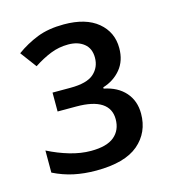

<svg xmlns="http://www.w3.org/2000/svg" viewBox="-76 -916 507 570"><g transform="rotate(-15 177.5 -631.0)"><path d="M170.4 -853Q237.8 -853 274.7 -822.3Q311.5 -791.5 311.5 -742.7Q311.5 -703.6 290.3 -678Q269 -652.3 235.4 -642.1V-638.2Q277.3 -629.9 300.5 -603.5Q323.7 -577.1 323.7 -538.1Q323.7 -480 281.7 -444.3Q239.7 -408.7 151.9 -408.7Q115.2 -408.7 83.3 -415.5Q51.3 -422.4 21 -437.5V-505.4Q53.7 -488.8 87.2 -479Q120.6 -469.2 151.9 -469.2Q200.7 -469.2 223.6 -488.5Q246.6 -507.8 246.6 -541.5Q246.6 -574.2 220.7 -591.1Q194.8 -607.9 143.6 -607.9H85.9V-666H141.1Q191.9 -666 213.1 -685.1Q234.4 -704.1 234.4 -733.9Q234.4 -762.2 215.8 -777.1Q197.3 -792 167.5 -792Q138.7 -792 113 -781.7Q87.4 -771.5 60.5 -753.9L23.4 -803.7Q53.7 -825.7 88.4 -839.4Q123 -853 170.4 -853Z"/></g></svg>

Font: Open Sans Medium
Style: Regular
Weight: 500
Designer: Monotype Design Team
Foundry: Monotype Imaging Inc.
Version: Version 3.000